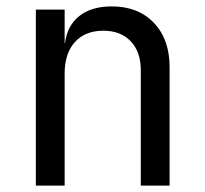

<svg xmlns="http://www.w3.org/2000/svg" viewBox="-20 -580 640 600"><path d="M510 -370V0H420V-360Q420 -418 388.5 -451Q357 -484 303 -484Q246 -484 214 -448.5Q182 -413 182 -350V0H92V-550H182V-445H183Q190 -500 228 -530Q266 -560 329 -560Q412 -560 461 -508.5Q510 -457 510 -370Z"/></svg>

Font: JetBrains Mono
Style: Regular
Weight: 400
Monospace: yes
Designer: Philipp Nurullin, Konstantin Bulenkov
Foundry: JetBrains
Version: Version 2.001;December 29, 2023;FontCreator 11.5.0.2427 32-b